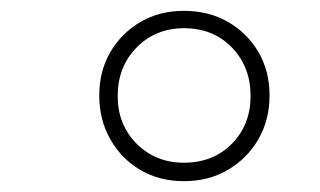

<svg xmlns="http://www.w3.org/2000/svg" viewBox="-20 -640 590 354"><path d="M319 -306Q274 -306 239 -326.5Q204 -347 183.5 -383Q163 -419 163 -464Q163 -509 183.5 -544Q204 -579 239 -599.5Q274 -620 319 -620Q365 -620 400.5 -599.5Q436 -579 456.5 -544Q477 -509 477 -464Q477 -419 456.5 -383.5Q436 -348 400.5 -327Q365 -306 319 -306ZM319 -340Q373 -340 407.5 -375Q442 -410 442 -463Q442 -517 407.5 -552.5Q373 -588 319 -588Q267 -588 232 -552.5Q197 -517 197 -463Q197 -410 232 -375Q267 -340 319 -340Z"/></svg>

Font: Piazzolla Thin ExtraLight
Style: Italic
Weight: 250
Italic angle: -11.3°
Version: Version 2.005